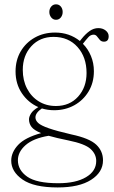

<svg xmlns="http://www.w3.org/2000/svg" viewBox="-20 -600 514 864"><path d="M301.5 5Q382 22 412.8 50.8Q443.5 79.5 443.5 121.5Q443.5 175 390 209.2Q336.5 243.5 239.5 243.5Q132.5 243.5 81.5 208Q30.5 172.5 30.5 123Q30.5 85.5 61.5 52.2Q92.5 19 165 -1Q133 -14 121.8 -29Q110.5 -44 110.5 -63Q110.5 -74.5 119.5 -89.2Q128.5 -104 152.5 -118Q107 -138 78.5 -180.2Q50 -222.5 50 -278.5Q50 -329.5 73.2 -369Q96.5 -408.5 136.8 -431Q177 -453.5 228 -453.5Q292 -453.5 339.5 -415.5L347 -425Q365 -447.5 383.5 -460.5Q402 -473.5 422.5 -473.5Q442 -473.5 455.5 -462.8Q469 -452 469 -437Q469 -412.5 448 -412.5Q436 -412.5 429.2 -420.5Q422.5 -428.5 416.5 -436.2Q410.5 -444 401.5 -444Q388 -444 377.8 -432.8Q367.5 -421.5 353 -403Q376 -380 389.2 -348.2Q402.5 -316.5 402.5 -279.5Q402.5 -228 378.5 -188.2Q354.5 -148.5 314 -126.2Q273.5 -104 224 -104Q195 -104 168.5 -112Q139.5 -92.5 139.5 -71.5Q139.5 -58 152 -46.5Q164.5 -35 199.5 -22.8Q234.5 -10.5 301.5 5ZM221 -434Q159.5 -434 121 -392Q82.5 -350 82.5 -285.5Q82.5 -238.5 101.5 -201.8Q120.5 -165 154.2 -144Q188 -123 231.5 -123Q293.5 -123 331.5 -165.2Q369.5 -207.5 369.5 -271.5Q369.5 -343 328.8 -388.5Q288 -434 221 -434ZM60.5 121Q60.5 165.5 102.5 195Q144.5 224.5 242.5 224.5Q321.5 224.5 367.2 197.2Q413 170 413 124.5Q413 93.5 387.5 70.2Q362 47 288 32Q233.5 21 199 11Q130 22.5 95.2 53Q60.5 83.5 60.5 121ZM232 -511Q219 -511 210.5 -521.5Q202 -532 202 -546Q202 -560.5 210.5 -570.5Q219 -580.5 232 -580.5Q245.5 -580.5 253.8 -570.5Q262 -560.5 262 -546Q262 -532 253.8 -521.5Q245.5 -511 232 -511Z"/></svg>

Font: Fraunces 72pt Soft Thin
Style: Regular
Weight: 100
Version: Version 1.000;[b76b70a41]